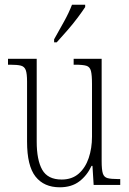

<svg xmlns="http://www.w3.org/2000/svg" viewBox="-20 -786 550 816"><path d="M234 10Q167 10 131 -35.5Q95 -81 95 -184V-439Q95 -473 89.5 -488Q84 -503 69 -507Q54 -511 23 -511H14V-536H136V-184Q136 -106 159.5 -64.5Q183 -23 242 -23Q286 -23 314.5 -48Q343 -73 357 -114.5Q371 -156 371 -205V-429Q371 -467 366.5 -484.5Q362 -502 347 -506.5Q332 -511 300 -511H293V-536H412V-101Q412 -65 417 -49Q422 -33 437 -29Q452 -25 481 -25H491V0H378L373 -81H369Q350 -40 317 -15Q284 10 234 10ZM210 -619Q232 -658 252.5 -695Q273 -732 286 -766H342V-756Q331 -739 310.5 -711.5Q290 -684 265.5 -656Q241 -628 221 -606H210Z"/></svg>

Font: Noto Serif Condensed ExtraLight
Style: Regular
Weight: 200
Width: 3
Designer: Monotype Design Team
Foundry: Monotype Imaging Inc.
Version: Version 2.013; ttfautohint (v1.8.4.7-5d5b)